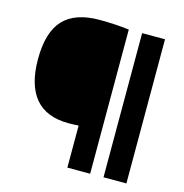

<svg xmlns="http://www.w3.org/2000/svg" viewBox="-110 -851 914 952"><g transform="rotate(15 347.5 -374.5)"><path d="M320 0V-216Q307.5 -215 295.2 -214.5Q283 -214 269 -214Q154 -214 97 -282Q40 -350 40 -482Q40 -621 100.2 -685Q160.5 -749 285 -749Q324.5 -749 363.2 -746.8Q402 -744.5 437 -740V0ZM505.5 0V-740H623V0Z"/></g></svg>

Font: Encode Sans SC SemiExpanded
Style: Bold
Weight: 700
Width: 6
Designer: Multiple Designers
Foundry: Impallari Type
Version: Version 3.002